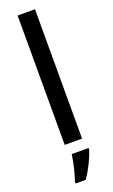

<svg xmlns="http://www.w3.org/2000/svg" viewBox="-186 -799 625 1060"><g transform="rotate(-20 126.5 -269.5)"><path d="M178 0V-760H76V0ZM194 71V61H95C90 103 73 174 60 209V221H119C151 176 181 113 194 71Z"/></g></svg>

Font: Noto Sans Gujarati SemiCondensed Medium
Style: Regular
Weight: 500
Width: 4
Designer: Jelle Bosma - Monotype Design Team, Universal Thirst
Foundry: Monotype Imaging Inc.
Version: Version 2.106